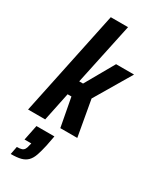

<svg xmlns="http://www.w3.org/2000/svg" viewBox="-263 -815 965 1176"><g transform="rotate(30 219.5 -227.0)"><path d="M-8 0 148 -743H270L177 -306H204L320 -510H447L295 -253L340 0H220L182 -202H155L113 0ZM36 289 47 233Q69 233 81 229Q93 225 99.5 214Q106 203 109 185L113 170H65L87 62H214L200 135Q190 180 179.5 210Q169 240 151.5 257.5Q134 275 107 282Q80 289 36 289Z"/></g></svg>

Font: Saira Condensed
Style: Bold Italic
Weight: 700
Width: 3
Italic angle: -12°
Designer: Hector Gatti with collaboration of the Omnibus-Type team
Foundry: Omnibus-Type
Version: Version 1.101